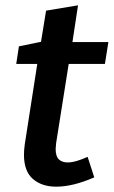

<svg xmlns="http://www.w3.org/2000/svg" viewBox="-20 -690 427 721"><path d="M334 -24Q254 11 191 11Q137 11 103.5 -18Q70 -47 70 -109Q70 -126 73 -148L120 -450H41L51 -516L134 -533L153 -650L273 -670L252 -532H387L374 -450H238L191 -154Q191 -150 190 -143.5Q189 -137 189 -130Q189 -103 201 -91.5Q213 -80 234 -80Q249 -80 268 -85.5Q287 -91 309 -101Z"/></svg>

Font: Bitter SemiBold
Style: Italic
Weight: 600
Italic angle: -9°
Designer: Sol Matas, and Bitter project Authors
Foundry: Sol Matas
Version: Version 2.001